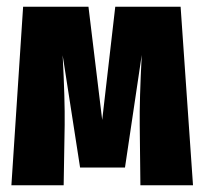

<svg xmlns="http://www.w3.org/2000/svg" viewBox="-20 -553 610 573"><path d="M556 0H399L397 -180Q396 -254 403 -389L353 -53H219L167 -388Q174 -254 173 -180L170 0H14L49 -533H244L285 -195L324 -533H519Z"/></svg>

Font: Fira Sans Extra Condensed ExtraBold
Style: Regular
Weight: 800
Width: 1
Designer: Carrois Corporate & Edenspiekermann AG
Foundry: Carrois Corporate GbR & Edenspiekermann AG
Version: Version 4.203